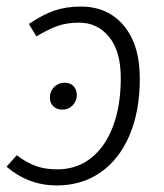

<svg xmlns="http://www.w3.org/2000/svg" viewBox="-24 -554 500 585"><path d="M402 -315Q402 -215 370.5 -141.5Q339 -68 282 -28.5Q225 11 149 11Q63 11 -4 -46L27 -81Q56 -59 84.5 -48.5Q113 -38 150 -38Q210 -38 253.5 -72.5Q297 -107 320.5 -169.5Q344 -232 344 -316Q344 -398 308.5 -441.5Q273 -485 217 -485Q180 -485 151.5 -475Q123 -465 87 -443L64 -481Q107 -510 142.5 -522Q178 -534 222 -534Q305 -534 353.5 -475.5Q402 -417 402 -315ZM128 -257Q128 -276 141 -289Q154 -302 173 -302Q190 -302 200 -291.5Q210 -281 210 -265Q210 -246 197.5 -233Q185 -220 166 -220Q149 -220 138.5 -230Q128 -240 128 -257Z"/></svg>

Font: Fira Sans Condensed Light
Style: Italic
Weight: 300
Width: 3
Italic angle: -8°
Designer: Carrois Corporate & Edenspiekermann AG
Foundry: Carrois Corporate GbR & Edenspiekermann AG
Version: Version 4.203